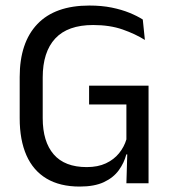

<svg xmlns="http://www.w3.org/2000/svg" viewBox="-20 -671 630 703"><path d="M271.8 12.1Q199.5 12.1 150.5 -17.1Q101.5 -46.4 76.8 -102.3Q52.1 -158.3 52.1 -237.8V-388.9Q52.1 -515 116.8 -582.9Q181.6 -650.7 307.1 -650.7Q352.1 -650.7 388.8 -643.3Q425.5 -635.8 454.1 -624.1Q482.7 -612.4 502.8 -599.5L510.5 -524.7Q476.2 -546.4 429.3 -562.9Q382.4 -579.4 321.1 -579.4Q228 -579.4 182.2 -530Q136.4 -480.6 136.4 -387.3V-238.3Q136.4 -152.4 176.6 -105.8Q216.8 -59.2 297.7 -59.2Q338.4 -59.2 367.8 -73Q397.2 -86.8 415.9 -109.9Q434.6 -133 442.8 -160.6V-318.1L456.3 -288.5H306.2V-357.3H523.9V-105.1L442.5 -105.7Q434.5 -74.6 414.9 -47.6Q395.3 -20.6 360.5 -4.2Q325.7 12.1 271.8 12.1ZM442.8 0 446.7 -132.1H523.9V0Z"/></svg>

Font: Anek Kannada Medium
Style: Regular
Weight: 500
Designer: Vaishnavi Murthy, Maithili Shingre (Kannada) & Yesha Goshar (Latin)
Foundry: Ek Type
Version: Version 1.003